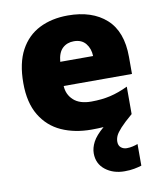

<svg xmlns="http://www.w3.org/2000/svg" viewBox="-88 -634 794 944"><g transform="rotate(-10 309.0 -161.5)"><path d="M447 91Q447 110 459 120Q471 130 488 130Q503 130 518 126.5Q533 123 543 119V227Q527 232 506 236Q485 240 458 240Q401 240 362 209.5Q323 179 323 127Q323 100 338 71Q353 42 393 8Q366 10 333 10Q249 10 183.5 -19.5Q118 -49 80 -112Q42 -175 42 -273Q42 -373 76.5 -437Q111 -501 172.5 -532Q234 -563 315 -563Q436 -563 506 -500Q576 -437 576 -310V-225H235Q237 -182 267.5 -154Q298 -126 356 -126Q408 -126 451 -136Q494 -146 540 -168V-31Q500 3 480 25Q460 47 453.5 61.5Q447 76 447 91ZM322 -433Q288 -433 265.5 -412Q243 -391 239 -345H403Q402 -382 381.5 -407.5Q361 -433 322 -433Z"/></g></svg>

Font: Noto Sans Lao Black
Style: Regular
Weight: 900
Designer: Monotype Design Team
Foundry: Monotype Imaging Inc.
Version: Version 2.003; ttfautohint (v1.8.4.7-5d5b)